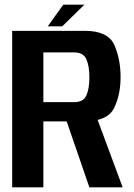

<svg xmlns="http://www.w3.org/2000/svg" viewBox="-20 -808 580 828"><path d="M32.5 0H167V-284.5H341.5Q443.5 -284.5 471.8 -341.8Q500 -399 500 -475.5Q500 -553 473 -614Q446 -675 345.5 -675H32.5ZM365.5 0H509L389 -323.5L257 -315ZM167 -367.5V-582H300Q339 -582 352.2 -553Q365.5 -524 365.5 -474Q365.5 -425.5 352.5 -396.5Q339.5 -367.5 300 -367.5ZM186 -694.5H248.5L344 -788H253Z"/></svg>

Font: Anybody SemiCondensed SemiBold
Style: Regular
Weight: 600
Width: 4
Version: Version 1.113;gftools[0.9.25]